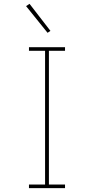

<svg xmlns="http://www.w3.org/2000/svg" viewBox="-20 -981 490 1001"><path d="M131 0V-19H215V-716H131V-735H319V-716H235V-19H319V0ZM228 -810 116 -949 134 -961 243 -820Z"/></svg>

Font: Zed Sans Thin Extended
Style: Regular
Weight: 100
Width: 7
Designer: Belleve Invis
Foundry: Belleve Invis
Version: Version 1.0.0; ttfautohint (v1.8.4)